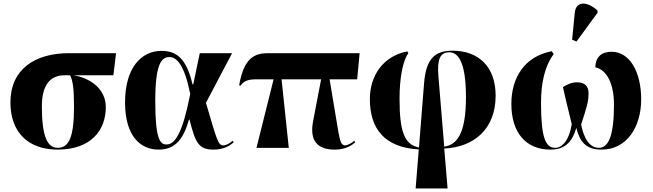

<svg xmlns="http://www.w3.org/2000/svg" viewBox="-20 -837 3699 1087"><path d="M306 10C495 10 579 -99 579 -231C579 -335 488 -397 395 -411H622L637 -536H371C176 -536 39 -444 39 -257C39 -89 139 10 306 10ZM306 0C247 0 217 -68 217 -235C217 -363 270 -411 346 -411H377C392 -379 399 -339 399 -234C399 -61 371 0 306 0Z M878 10C976 10 1020 -55 1050 -160H1053C1086 -28 1105 10 1189 10C1248 10 1282 -13 1303 -31L1297 -40C1279 -24 1260 -14 1244 -14C1215 -14 1208 -43 1146 -255L1294 -536H1111L1074 -359H1070C1036 -505 980 -549 894 -549C781 -549 688 -455 688 -257C688 -65 776 10 878 10ZM923 -19C887 -19 859 -46 859 -264C859 -473 893 -514 939 -514C981 -514 1024 -469 1057 -305C1016 -96 975 -19 923 -19Z M1432 0H1615L1574 -388H1798L1753 -153C1731 -43 1775 10 1874 10C1916 10 1955 0 1991 -31L1986 -40C1972 -27 1947 -14 1935 -14C1906 -14 1903 -48 1886 -148L1846 -388H2002L2016 -536H1499C1423 -536 1361 -512 1334 -354L1341 -351C1361 -380 1385 -388 1434 -388H1529Z M2333 230H2514L2495 4C2664 -4 2786 -107 2786 -295C2786 -462 2687 -550 2542 -550C2444 -550 2392 -507 2381 -367L2352 -2C2269 -18 2242 -93 2242 -279C2242 -393 2260 -493 2292 -536L2286 -546C2151 -520 2074 -411 2074 -276C2074 -111 2154 -2 2351 9ZM2462 -406C2454 -502 2472 -541 2523 -541C2568 -541 2618 -499 2618 -287C2618 -78 2566 -17 2495 -7Z M3244 -602 3363 -765V-777C3308 -828 3241 -836 3234 -764L3219 -612ZM3096 10C3178 10 3219 -32 3243 -113C3261 -36 3297 10 3386 10C3528 10 3610 -117 3610 -275C3610 -427 3547 -544 3442 -544C3384 -544 3352 -513 3350 -456C3416 -442 3456 -362 3456 -245C3456 -63 3423 0 3370 0C3332 0 3291 -29 3270 -132C3302 -230 3312 -261 3312 -310C3312 -348 3292 -371 3247 -371C3215 -371 3192 -359 3167 -344C3176 -301 3190 -245 3217 -134C3201 -37 3160 0 3123 0C3066 0 3043 -65 3043 -256C3043 -364 3063 -462 3115 -531L3104 -547C2949 -518 2875 -396 2875 -249C2875 -84 2959 10 3096 10Z"/></svg>

Font: Noto Serif Display ExtraBold
Style: Regular
Weight: 800
Designer: Monotype Design Team
Foundry: Monotype Imaging Inc.
Version: Version 2.009